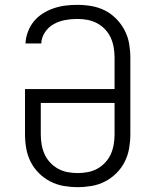

<svg xmlns="http://www.w3.org/2000/svg" viewBox="-20 -763 640 791"><path d="M300 8Q271 8 242 3Q213 -2 187 -15.5Q161 -29 140 -50Q119 -71 106 -97Q93 -123 88 -152Q83 -181 83 -210V-396H452V-525Q452 -546 448.5 -567Q445 -588 436.5 -607Q428 -626 413.5 -641.5Q399 -657 380.5 -667Q362 -677 341 -681Q320 -685 299 -685Q274 -685 249 -680.5Q224 -676 202 -664Q180 -652 165.5 -630.5Q151 -609 150 -584H85Q86 -608 95 -632Q104 -656 119.5 -675Q135 -694 156.5 -707.5Q178 -721 201.5 -729Q225 -737 249.5 -740Q274 -743 299 -743Q328 -743 357 -738Q386 -733 412 -720Q438 -707 459 -685.5Q480 -664 493.5 -638Q507 -612 512 -583Q517 -554 517 -525V-210Q517 -181 512 -152Q507 -123 494 -97Q481 -71 460 -50Q439 -29 413 -15.5Q387 -2 358 3Q329 8 300 8ZM300 -50Q321 -50 342 -54Q363 -58 381 -68Q399 -78 413.5 -93.5Q428 -109 436.5 -128Q445 -147 448.5 -168Q452 -189 452 -210V-339H148V-210Q148 -189 151.5 -168Q155 -147 163.5 -128Q172 -109 186.5 -93.5Q201 -78 219 -68Q237 -58 258 -54Q279 -50 300 -50Z"/></svg>

Font: Iosevka SS04 Light Extended
Style: Regular
Weight: 300
Width: 7
Monospace: yes
Designer: Belleve Invis
Foundry: Belleve Invis
Version: Version 19.0.0; ttfautohint (v1.8.4)